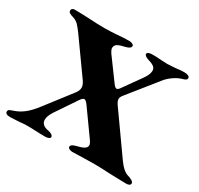

<svg xmlns="http://www.w3.org/2000/svg" viewBox="-147 -831 1049 1012"><g transform="rotate(30 377.5 -325.0)"><path d="M-5 -10Q-5 -18 0.5 -21.5Q6 -25 12.5 -27Q19 -29 21 -30Q52 -40 79.5 -60.5Q107 -81 140 -124L261 -281Q274 -299 274 -315Q274 -332 260 -352L116 -554Q96 -582 81.5 -596.5Q67 -611 40 -618Q29 -622 23.5 -626Q18 -630 18 -639Q18 -646 23.5 -650Q29 -654 37 -654Q58 -654 87 -653Q116 -652 131 -651Q176 -648 223 -648Q239 -648 260.5 -649Q282 -650 293 -651Q341 -655 370 -655Q379 -655 388 -650.5Q397 -646 397 -640Q397 -625 369 -618Q336 -611 322 -602.5Q308 -594 308 -577Q308 -572 312 -563.5Q316 -555 321 -548L417 -417Q428 -403 436 -403Q443 -403 452 -415L529 -523Q553 -556 553 -579Q553 -593 543 -602Q533 -611 509 -618Q479 -627 479 -640Q479 -647 488 -650.5Q497 -654 511 -654Q534 -654 560 -652Q584 -650 604 -650Q617 -650 631 -651.5Q645 -653 652 -653Q680 -657 703 -657Q716 -657 726 -653Q736 -649 736 -640Q736 -633 730 -629Q724 -625 717 -623Q710 -621 707 -620Q685 -613 662.5 -597.5Q640 -582 625 -564L483 -387Q472 -373 472 -362Q472 -350 484 -332L654 -92Q688 -44 719 -36Q731 -33 743 -26Q755 -19 755 -10Q755 -3 748 1Q741 5 730 5Q700 5 667 3.5Q634 2 620 2Q577 -1 535 -1L470 0Q424 2 400 2Q391 2 382 -2.5Q373 -7 373 -13Q373 -28 401 -35Q428 -41 444.5 -49.5Q461 -58 461 -73Q461 -81 453 -94L343 -248Q327 -271 317 -271Q307 -271 294 -251L209 -125Q190 -95 190 -73Q190 -57 201.5 -46Q213 -35 236 -32Q247 -30 256.5 -24Q266 -18 266 -10Q266 -4 257 0Q248 4 237 4Q206 4 166 2L132 1Q105 1 81 4Q73 4 56.5 5.5Q40 7 25 7Q-5 7 -5 -10Z"/></g></svg>

Font: EB Garamond ExtraBold
Style: Regular
Weight: 800
Designer: Georg Duffner and Octavio Pardo
Foundry: Georg Duffner
Version: Version 1.000